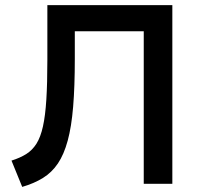

<svg xmlns="http://www.w3.org/2000/svg" viewBox="-20 -720 786 752"><path d="M67 12 25 -91Q58.5 -101.5 82.5 -116.5Q106.5 -131.5 122.8 -157.2Q139 -183 148.2 -224.8Q157.5 -266.5 161.5 -330.2Q165.5 -394 165.5 -486V-700H655V0H543V-597.5H273V-490Q273 -381 266.5 -302.2Q260 -223.5 245.2 -169.2Q230.5 -115 206.8 -79.8Q183 -44.5 148.2 -23Q113.5 -1.5 67 12Z"/></svg>

Font: Geologica EX
Style: Regular
Weight: 400
Designer: Sindre Bremnes, Frode Helland
Foundry: Monokrom Skriftforlag AS
Version: Version 1.010;gftools[0.9.28]